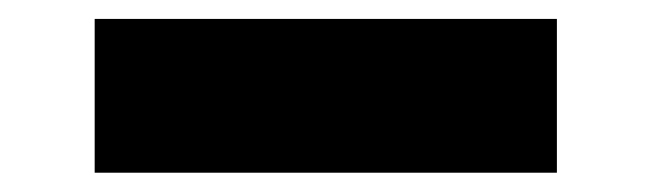

<svg xmlns="http://www.w3.org/2000/svg" viewBox="-20 -416 688 203"><path d="M568.8 -396V-233.4H80.1V-396Z"/></svg>

Font: Coda
Style: Heavy
Weight: 800
Version: Version 2.000; ttfautohint (v0.8) -r 50 -G 200 -x